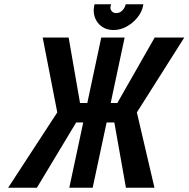

<svg xmlns="http://www.w3.org/2000/svg" viewBox="-20 -875 879 895"><path d="M648 -855H566L564 -848Q560 -836 549 -825Q538 -814 521 -814Q507 -814 499.5 -824.5Q492 -835 496 -848L498 -855H421L419 -848Q413 -818 423 -792Q433 -766 455.5 -750.5Q478 -735 509 -735Q540 -735 569 -750.5Q598 -766 619.5 -792Q641 -818 647 -848ZM567 0H700L618 -351L839 -700H701L527 -395H496L561 -700H452L387 -395H353L300 -700H179L247 -351L18 0H152L335 -304H368L303 0H412L477 -304H513Z"/></svg>

Font: Advent Pro
Style: Bold Italic
Weight: 700
Italic angle: -12°
Designer: VivaRado, Andreas Kalpakidis
Foundry: VivaRado, Andreas Kalpakidis
Version: Version 3.000